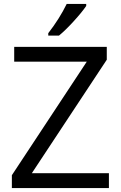

<svg xmlns="http://www.w3.org/2000/svg" viewBox="-20 -951 611 971"><path d="M530.8 0H40V-64.9L418.9 -639.2H51.8V-713.9H520V-648.9L141.1 -75.2H530.8ZM416 -931.2V-920.9Q394.5 -889.2 352.1 -842.8Q309.6 -796.4 278.3 -771H224.1V-783.2Q280.3 -855.5 317.4 -931.2Z"/></svg>

Font: OpenSans-Regular
Style: Regular
Weight: 400
Foundry: Ascender Corporation
Version: Version 1.10